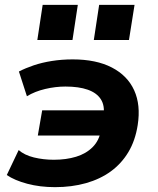

<svg xmlns="http://www.w3.org/2000/svg" viewBox="-20 -761 650 792"><path d="M207 11Q145 11 92.5 -3Q40 -17 8 -39L57 -142Q81 -121 120 -111.5Q159 -102 202 -102Q253 -102 294 -114.5Q335 -127 362 -154Q389 -181 396 -222L401 -202H136L154 -306H417L407 -284Q413 -325 396 -351.5Q379 -378 342 -391Q305 -404 250 -404Q209 -404 166.5 -394Q124 -384 91 -364L58 -466Q85 -480 119 -491.5Q153 -503 194 -509.5Q235 -516 280 -516Q377 -516 441.5 -482.5Q506 -449 533.5 -388.5Q561 -328 548 -245Q538 -181 509.5 -133.5Q481 -86 437 -54Q393 -22 334.5 -5.5Q276 11 207 11ZM367 -596 389 -741H535L512 -596ZM134 -596 156 -741H301L279 -596Z"/></svg>

Font: Nunito Sans 6pt ExtraBold
Style: Italic
Weight: 800
Italic angle: -9°
Version: Version 3.101;gftools[0.9.27]